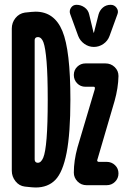

<svg xmlns="http://www.w3.org/2000/svg" viewBox="-20 -790 540 819"><path d="M279.3 -730.5Q274.4 -744.1 282.7 -756.8Q291 -769.5 306.6 -769.5Q325.2 -769.5 340.8 -758.3Q356.4 -747.1 360.4 -728.5L378.9 -651.4Q378.9 -650.4 379.9 -650.4Q380.9 -650.4 380.9 -651.4L400.4 -728.5Q405.3 -746.1 418.9 -757.8Q432.6 -769.5 452.1 -769.5Q467.8 -769.5 477.1 -756.8Q486.3 -744.1 481.4 -730.5L447.3 -636.7Q439.5 -615.2 420.9 -602.5Q402.3 -589.8 380.4 -589.8Q358.4 -589.8 339.8 -603Q321.3 -616.2 313.5 -636.7ZM468.8 -359.4 397.5 -116.2Q395.5 -110.4 394.5 -106.4Q394.5 -100.6 400.4 -99.6H434.6Q456.1 -99.6 470.7 -85.4Q485.4 -71.3 485.4 -50.3Q485.4 -29.3 470.7 -14.6Q456.1 0 434.6 0H349.6Q326.2 0 310.5 -16.1Q294.9 -32.2 294.9 -53.7Q294.9 -104.5 310.5 -161.1L382.8 -404.3Q384.8 -410.2 384.8 -414.1Q384.8 -419.9 379.9 -419.9H344.7Q323.2 -419.9 309.1 -434.6Q294.9 -449.2 294.9 -470.2Q294.9 -491.2 309.6 -505.4Q324.2 -519.5 344.7 -519.5H429.7Q453.1 -519.5 469.2 -503.9Q485.4 -488.3 485.4 -465.8Q484.4 -415 468.8 -359.4ZM141.6 -95.7Q155.3 -95.7 164.6 -117.7Q173.8 -139.6 178.7 -199.7Q183.6 -259.8 183.6 -365.2Q183.6 -467.8 178.7 -526.9Q173.8 -585.9 165.5 -608.9Q157.2 -631.8 141.6 -631.8Q137.7 -631.8 135.7 -630.9Q127.9 -627.9 127.9 -618.2V-110.4Q127.9 -99.6 135.7 -96.7Q137.7 -95.7 141.6 -95.7ZM131.8 -740.2Q211.9 -740.2 246.1 -657.7Q280.3 -575.2 280.3 -365.2Q280.3 -221.7 264.2 -138.7Q248 -55.7 216.3 -22.9Q184.6 9.8 131.8 9.8Q120.1 9.8 85.9 5.9Q61.5 2.9 45.9 -17.1Q30.3 -37.1 30.3 -61.5V-668Q30.3 -693.4 45.9 -712.9Q61.5 -732.4 85.9 -736.3Q120.1 -740.2 131.8 -740.2Z"/></svg>

Font: Rounded Mgen+ 1mn bold
Style: Bold
Weight: 700
Designer: [Source Han Sans]
Ryoko NISHIZUKA  (kana & ideographs); Paul D. Hunt (Latin, Greek & Cyrillic); Wenlong ZHANG  (bopomofo
Version: Version 1.059.20150602